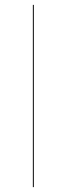

<svg xmlns="http://www.w3.org/2000/svg" viewBox="-20 -577 274 789"><path d="M115 -557H119V192H115Z"/></svg>

Font: FiraGO Four
Style: Regular
Weight: 100
Designer: bBox Type
Foundry: bBox Type GmbH
Version: Version 1.001